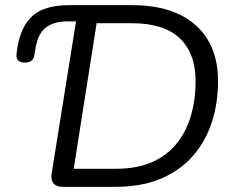

<svg xmlns="http://www.w3.org/2000/svg" viewBox="-20 -725 907 745"><path d="M222 0Q199 0 188 -13Q177 -26 180 -49L275 -642H242Q188 -642 157 -617.5Q126 -593 117 -533L113 -510Q109 -482 76 -482Q57 -482 49 -492.5Q41 -503 45 -522L48 -544Q62 -625 108 -665Q154 -705 250 -705H492Q652 -705 739 -627.5Q826 -550 826 -410Q826 -325 802 -251Q778 -177 729 -120.5Q680 -64 605 -32Q530 0 426 0ZM266 -70H428Q512 -70 571 -96.5Q630 -123 667 -170Q704 -217 721.5 -278.5Q739 -340 739 -409Q739 -519 677 -577Q615 -635 491 -635H355Z"/></svg>

Font: Nunito
Style: Italic
Weight: 400
Italic angle: -9°
Designer: Vernon Adams
Foundry: Vernon Adams
Version: Version 3.601; ttfautohint (v1.8.2.53-6de2)